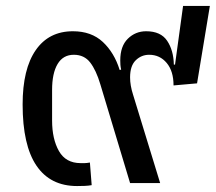

<svg xmlns="http://www.w3.org/2000/svg" viewBox="-20 -615 725 645"><path d="M239 10Q149 10 102.5 -58.5Q56 -127 56 -264Q56 -383 100 -446.5Q144 -510 225 -510Q287 -510 325.5 -474Q364 -438 382 -380L387 -381Q385 -390 384.5 -397Q384 -404 384 -412Q384 -460 409.5 -485Q435 -510 471 -510Q520 -510 541.5 -478Q563 -446 564 -398H568L595 -595H685L642 -335L563 -328Q563 -376 540 -403.5Q517 -431 481 -431Q455 -431 436 -412.5Q417 -394 417 -355Q417 -328 427 -297L518 0H417L317 -332Q303 -379 283 -405Q263 -431 228 -431Q192 -431 173.5 -400Q155 -369 155 -313V-210Q155 -148 178 -107.5Q201 -67 251 -67Q257 -67 264 -67Q271 -67 282 -69L288 7Q277 9 264.5 9.5Q252 10 239 10Z"/></svg>

Font: IBM Plex Sans Thai Text
Style: Regular
Weight: 450
Designer: Mike Abbink, Paul van der Laan, Pieter van Rosmalen, Ben Mitchell, Mark Frömberg
Foundry: Bold Monday
Version: Version 1.1